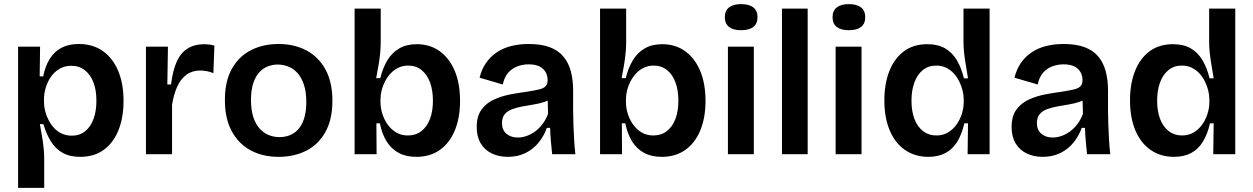

<svg xmlns="http://www.w3.org/2000/svg" viewBox="-20 -750 6097 934"><path d="M68 164V-263V-523H175L173 -379L190 -378Q200 -429 222.5 -464.5Q245 -500 280 -518Q315 -536 363 -536Q432 -536 480.5 -501.5Q529 -467 555 -405Q581 -343 581 -259Q581 -180 557 -118.5Q533 -57 486 -22Q439 13 370 13Q319 13 284 -7Q249 -27 227 -63Q205 -99 191 -146H174Q179 -118 184 -89Q189 -60 192 -32.5Q195 -5 195 20V164ZM329 -90Q367 -90 394 -111.5Q421 -133 435 -171.5Q449 -210 449 -260Q449 -312 434.5 -349.5Q420 -387 392.5 -408.5Q365 -430 327 -430Q294 -430 269 -415Q244 -400 227.5 -376Q211 -352 202.5 -323.5Q194 -295 194 -268V-252Q194 -232 199.5 -210Q205 -188 216 -166.5Q227 -145 243 -127.5Q259 -110 281 -100Q303 -90 329 -90Z M690 0V-263V-523H797L794 -339H812Q820 -405 839 -448.5Q858 -492 892 -513.5Q926 -535 975 -535Q985 -535 997 -533.5Q1009 -532 1023 -528L1018 -394Q1002 -401 985 -404Q968 -407 954 -407Q915 -407 887 -386.5Q859 -366 842 -328.5Q825 -291 817 -240V0Z M1336 13Q1258 13 1199.5 -18.5Q1141 -50 1107.5 -111.5Q1074 -173 1074 -263Q1074 -355 1108 -415.5Q1142 -476 1201 -506Q1260 -536 1335 -536Q1411 -536 1470 -505Q1529 -474 1563 -412.5Q1597 -351 1597 -260Q1597 -168 1562.5 -107Q1528 -46 1469 -16.5Q1410 13 1336 13ZM1340 -83Q1365 -83 1388 -91.5Q1411 -100 1429.5 -119.5Q1448 -139 1459 -172.5Q1470 -206 1470 -254Q1470 -305 1458 -339.5Q1446 -374 1426.5 -395.5Q1407 -417 1382 -426.5Q1357 -436 1331 -436Q1307 -436 1284 -427.5Q1261 -419 1242.5 -399.5Q1224 -380 1212.5 -347Q1201 -314 1201 -265Q1201 -214 1212.5 -179.5Q1224 -145 1244 -123.5Q1264 -102 1288.5 -92.5Q1313 -83 1340 -83Z M2005 13Q1955 13 1919 -6.5Q1883 -26 1860.5 -62.5Q1838 -99 1828 -150H1811L1812 0H1705V-253V-708H1832V-542Q1832 -517 1829 -488.5Q1826 -460 1821 -430.5Q1816 -401 1810 -370H1830Q1842 -419 1864 -456Q1886 -493 1921.5 -514Q1957 -535 2007 -535Q2072 -535 2119 -501Q2166 -467 2192 -405.5Q2218 -344 2218 -259Q2218 -177 2192.5 -115.5Q2167 -54 2119.5 -20.5Q2072 13 2005 13ZM1964 -91Q2002 -91 2029.5 -112Q2057 -133 2071.5 -171Q2086 -209 2086 -260Q2086 -311 2072 -349Q2058 -387 2031 -409Q2004 -431 1966 -431Q1940 -431 1918 -420.5Q1896 -410 1880 -392.5Q1864 -375 1853 -354Q1842 -333 1836.5 -310.5Q1831 -288 1831 -268V-252Q1831 -226 1839.5 -198Q1848 -170 1864.5 -146Q1881 -122 1906 -106.5Q1931 -91 1964 -91Z M2450 13Q2407 13 2372.5 -3.5Q2338 -20 2318.5 -52.5Q2299 -85 2299 -132Q2299 -185 2322.5 -217Q2346 -249 2383.5 -266Q2421 -283 2463.5 -291Q2506 -299 2544 -304Q2581 -310 2602.5 -315Q2624 -320 2634 -330.5Q2644 -341 2644 -360Q2644 -382 2634 -399.5Q2624 -417 2604 -427Q2584 -437 2552 -437Q2523 -437 2496.5 -427Q2470 -417 2451.5 -395.5Q2433 -374 2426 -339L2313 -372Q2323 -413 2344 -443.5Q2365 -474 2396 -495Q2427 -516 2466.5 -526Q2506 -536 2552 -536Q2614 -536 2655.5 -520Q2697 -504 2721.5 -474Q2746 -444 2757 -402.5Q2768 -361 2768 -311V-214Q2768 -180 2769.5 -143.5Q2771 -107 2773 -70.5Q2775 -34 2779 0H2666Q2663 -29 2660 -61.5Q2657 -94 2656 -128H2640Q2627 -90 2601 -57.5Q2575 -25 2537 -6Q2499 13 2450 13ZM2499 -81Q2519 -81 2540 -88Q2561 -95 2581 -109Q2601 -123 2618 -145Q2635 -167 2646 -196L2644 -280L2669 -276Q2652 -262 2627.5 -254Q2603 -246 2575.5 -241.5Q2548 -237 2520.5 -232Q2493 -227 2470.5 -218.5Q2448 -210 2435 -194Q2422 -178 2422 -151Q2422 -118 2443.5 -99.5Q2465 -81 2499 -81Z M3199 13Q3149 13 3113 -6.5Q3077 -26 3054.5 -62.5Q3032 -99 3022 -150H3005L3006 0H2899V-253V-708H3026V-542Q3026 -517 3023 -488.5Q3020 -460 3015 -430.5Q3010 -401 3004 -370H3024Q3036 -419 3058 -456Q3080 -493 3115.5 -514Q3151 -535 3201 -535Q3266 -535 3313 -501Q3360 -467 3386 -405.5Q3412 -344 3412 -259Q3412 -177 3386.5 -115.5Q3361 -54 3313.5 -20.5Q3266 13 3199 13ZM3158 -91Q3196 -91 3223.5 -112Q3251 -133 3265.5 -171Q3280 -209 3280 -260Q3280 -311 3266 -349Q3252 -387 3225 -409Q3198 -431 3160 -431Q3134 -431 3112 -420.5Q3090 -410 3074 -392.5Q3058 -375 3047 -354Q3036 -333 3030.5 -310.5Q3025 -288 3025 -268V-252Q3025 -226 3033.5 -198Q3042 -170 3058.5 -146Q3075 -122 3100 -106.5Q3125 -91 3158 -91Z M3521 0V-523H3647V0ZM3585 -603Q3547 -603 3526.5 -619Q3506 -635 3506 -666Q3506 -698 3526.5 -714Q3547 -730 3585 -730Q3624 -730 3644.5 -714Q3665 -698 3665 -666Q3665 -635 3644.5 -619Q3624 -603 3585 -603Z M3784 0V-708H3909V0Z M4045 0V-523H4171V0ZM4109 -603Q4071 -603 4050.5 -619Q4030 -635 4030 -666Q4030 -698 4050.5 -714Q4071 -730 4109 -730Q4148 -730 4168.5 -714Q4189 -698 4189 -666Q4189 -635 4168.5 -619Q4148 -603 4109 -603Z M4496 13Q4431 13 4382.5 -20.5Q4334 -54 4308 -116Q4282 -178 4282 -262Q4282 -342 4306 -403.5Q4330 -465 4376.5 -500Q4423 -535 4491 -535Q4543 -535 4578 -514.5Q4613 -494 4635 -456.5Q4657 -419 4669 -369H4689Q4684 -401 4678.5 -432.5Q4673 -464 4670 -492.5Q4667 -521 4667 -544V-708H4794V-253V0H4687L4689 -150H4671Q4659 -97 4636.5 -60.5Q4614 -24 4579 -5.5Q4544 13 4496 13ZM4535 -91Q4568 -91 4593 -106.5Q4618 -122 4634.5 -146Q4651 -170 4659.5 -198Q4668 -226 4668 -252V-268Q4668 -288 4662.5 -310Q4657 -332 4646.5 -353.5Q4636 -375 4620 -392.5Q4604 -410 4582.5 -420.5Q4561 -431 4534 -431Q4496 -431 4469 -409Q4442 -387 4428 -348.5Q4414 -310 4414 -260Q4414 -209 4428.5 -171Q4443 -133 4470.5 -112Q4498 -91 4535 -91Z M5052 13Q5009 13 4974.5 -3.5Q4940 -20 4920.5 -52.5Q4901 -85 4901 -132Q4901 -185 4924.5 -217Q4948 -249 4985.5 -266Q5023 -283 5065.5 -291Q5108 -299 5146 -304Q5183 -310 5204.5 -315Q5226 -320 5236 -330.5Q5246 -341 5246 -360Q5246 -382 5236 -399.5Q5226 -417 5206 -427Q5186 -437 5154 -437Q5125 -437 5098.5 -427Q5072 -417 5053.5 -395.5Q5035 -374 5028 -339L4915 -372Q4925 -413 4946 -443.5Q4967 -474 4998 -495Q5029 -516 5068.5 -526Q5108 -536 5154 -536Q5216 -536 5257.5 -520Q5299 -504 5323.5 -474Q5348 -444 5359 -402.5Q5370 -361 5370 -311V-214Q5370 -180 5371.5 -143.5Q5373 -107 5375 -70.5Q5377 -34 5381 0H5268Q5265 -29 5262 -61.5Q5259 -94 5258 -128H5242Q5229 -90 5203 -57.5Q5177 -25 5139 -6Q5101 13 5052 13ZM5101 -81Q5121 -81 5142 -88Q5163 -95 5183 -109Q5203 -123 5220 -145Q5237 -167 5248 -196L5246 -280L5271 -276Q5254 -262 5229.5 -254Q5205 -246 5177.5 -241.5Q5150 -237 5122.5 -232Q5095 -227 5072.5 -218.5Q5050 -210 5037 -194Q5024 -178 5024 -151Q5024 -118 5045.5 -99.5Q5067 -81 5101 -81Z M5691 13Q5626 13 5577.5 -20.5Q5529 -54 5503 -116Q5477 -178 5477 -262Q5477 -342 5501 -403.5Q5525 -465 5571.5 -500Q5618 -535 5686 -535Q5738 -535 5773 -514.5Q5808 -494 5830 -456.5Q5852 -419 5864 -369H5884Q5879 -401 5873.5 -432.5Q5868 -464 5865 -492.5Q5862 -521 5862 -544V-708H5989V-253V0H5882L5884 -150H5866Q5854 -97 5831.5 -60.5Q5809 -24 5774 -5.5Q5739 13 5691 13ZM5730 -91Q5763 -91 5788 -106.5Q5813 -122 5829.5 -146Q5846 -170 5854.5 -198Q5863 -226 5863 -252V-268Q5863 -288 5857.5 -310Q5852 -332 5841.5 -353.5Q5831 -375 5815 -392.5Q5799 -410 5777.5 -420.5Q5756 -431 5729 -431Q5691 -431 5664 -409Q5637 -387 5623 -348.5Q5609 -310 5609 -260Q5609 -209 5623.5 -171Q5638 -133 5665.5 -112Q5693 -91 5730 -91Z"/></svg>

Font: Bricolage Grotesque 48pt Condensed ExtraBold SemiBold
Style: Regular
Weight: 600
Version: Version 1.000;gftools[0.9.30]